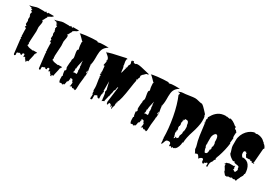

<svg xmlns="http://www.w3.org/2000/svg" viewBox="35 -1777 4138 2920"><g transform="rotate(30 2104.0 -317.5)"><path d="M295.9 -483.4 299.8 -413.6V-407.2L289.1 -225.6L297.9 -214.8H288.6L283.7 -210.4L296.9 -192.4H292L294.9 -180.7L288.6 -168L293.9 -150.9L302.2 -157.2Q301.3 -142.1 374 -133.8Q399.4 -130.9 400.9 -129.9L403.8 -135.7H472.2L461.4 -112.3H450.2L460.4 -101.1H450.2Q448.7 -75.7 436.3 -27.3Q423.8 21 421.9 45.9H401.9L391.1 57.6L400.4 68.4H380.4L372.1 45.9H362.3L363.3 34.2H353L354 23.4L346.2 11.7H336.9L336.4 23.4H327.6Q319.3 23.4 319.3 9.5Q319.3 -4.4 320.8 -11.2L313 -22.5H294.9L285.2 -11.2V11.7H257.8L258.3 1H231.9Q230.5 12.7 210.4 12.7L204.1 11.7L202.1 45.9L209.5 57.6H201.7Q201.7 69.3 190.4 69.3L183.6 68.4L175.8 57.6L147 -192.4L155.8 -203.1H147.5L139.6 -214.8L148.9 -236.8H140.1L141.1 -250.5L138.2 -341.8Q138.2 -342.8 139.6 -372.1H130.9Q130.9 -383.8 111.8 -383.8Q123.5 -401.9 123.5 -414.6V-417.5H114.3L105 -428.7L108.4 -484.9Q99.1 -498.5 99.1 -517.6L103 -553.2L93.8 -564.5L94.7 -576.2L85.9 -587.9Q88.4 -621.6 98.1 -632.8H88.4L79.1 -644.5H69.8L70.3 -655.3H80.1L81.1 -667.5H61V-677.2L53.2 -689Q33.7 -689 23.4 -694.1Q13.2 -699.2 7.8 -701.2Q33.2 -701.2 80.6 -718Q127.9 -734.9 151.4 -734.9H248L257.3 -725.6V-734.9L266.6 -739.7L265.6 -734.9H274.9L275.9 -745.6H284.7L292 -734.9H318.4L311 -745.6H414.1L410.6 -733.9L382.3 -712.4Q372.1 -712.4 357.2 -700.7Q342.3 -689 333.5 -689L337.4 -681.2Q336.9 -672.4 325.4 -657.2Q314 -642.1 313 -632.8L303.7 -620.1L302.7 -610.4H293.9L293.5 -598.6H302.2Q309.6 -590.3 309.6 -572Q309.6 -553.7 302.7 -523.2Q295.9 -492.7 295.9 -483.4Z M734.9 -483.4 738.8 -413.6V-407.2L728 -225.6L736.8 -214.8H727.5L722.7 -210.4L735.8 -192.4H731L733.9 -180.7L727.5 -168L732.9 -150.9L741.2 -157.2Q740.2 -142.1 813 -133.8Q838.4 -130.9 839.8 -129.9L842.8 -135.7H911.1L900.4 -112.3H889.2L899.4 -101.1H889.2Q887.7 -75.7 875.2 -27.3Q862.8 21 860.8 45.9H840.8L830.1 57.6L839.4 68.4H819.3L811 45.9H801.3L802.2 34.2H792L793 23.4L785.2 11.7H775.9L775.4 23.4H766.6Q758.3 23.4 758.3 9.5Q758.3 -4.4 759.8 -11.2L752 -22.5H733.9L724.1 -11.2V11.7H696.8L697.3 1H670.9Q669.4 12.7 649.4 12.7L643.1 11.7L641.1 45.9L648.4 57.6H640.6Q640.6 69.3 629.4 69.3L622.6 68.4L614.7 57.6L585.9 -192.4L594.7 -203.1H586.4L578.6 -214.8L587.9 -236.8H579.1L580.1 -250.5L577.1 -341.8Q577.1 -342.8 578.6 -372.1H569.8Q569.8 -383.8 550.8 -383.8Q562.5 -401.9 562.5 -414.6V-417.5H553.2L543.9 -428.7L547.4 -484.9Q538.1 -498.5 538.1 -517.6L542 -553.2L532.7 -564.5L533.7 -576.2L524.9 -587.9Q527.3 -621.6 537.1 -632.8H527.3L518.1 -644.5H508.8L509.3 -655.3H519L520 -667.5H500V-677.2L492.2 -689Q472.7 -689 462.4 -694.1Q452.1 -699.2 446.8 -701.2Q472.2 -701.2 519.5 -718Q566.9 -734.9 590.3 -734.9H687L696.3 -725.6V-734.9L705.6 -739.7L704.6 -734.9H713.9L714.8 -745.6H723.6L731 -734.9H757.3L750 -745.6H853L849.6 -733.9L821.3 -712.4Q811 -712.4 796.1 -700.7Q781.2 -689 772.5 -689L776.4 -681.2Q775.9 -672.4 764.4 -657.2Q752.9 -642.1 752 -632.8L742.7 -620.1L741.7 -610.4H732.9L732.4 -598.6H741.2Q748.5 -590.3 748.5 -572Q748.5 -553.7 741.7 -523.2Q734.9 -492.7 734.9 -483.4Z M1281.7 -559.1V-506.8Q1281.7 -412.6 1261.2 -371.1Q1270.5 -371.1 1270.5 -382.3V-386.2L1279.3 -393.6Q1271.5 -385.7 1271.5 -366.9Q1271.5 -348.1 1278.6 -312Q1285.6 -275.9 1286.1 -269H1276.9V-288.1Q1268.1 -270.5 1268.1 -251.5V-246.6L1279.3 -232.9L1277.3 -258.3H1287.1V-254.4Q1287.1 -212.9 1275.9 -130.1Q1264.6 -47.4 1264.6 12Q1264.6 71.3 1249.5 73.2L1242.2 65.4L1230.5 67.4L1222.7 56.6L1201.2 65.9L1202.6 64.5L1181.2 44.4L1163.1 57.6L1151.4 56.6L1161.6 44.4Q1161.6 34.2 1164.3 13.7Q1167 -6.8 1167 -17.6L1158.2 -11.7L1149.4 -22.5H1157.2Q1145 -38.6 1136.2 -56.6L1121.6 -53.7L1110.4 -62.5L1101.6 -44.4H1110.4L1111.3 -33.7L1104 -35.2L1104.5 -26.9Q1104.5 -16.6 1100.3 -1.5Q1096.2 13.7 1091.1 13.7Q1085.9 13.7 1084 5.9Q1081.1 49.8 1070.3 79.6L1059.1 68.4V75.2Q1059.1 83 1053.7 86.9Q1046.9 90.8 1031.2 90.8L1030.3 79.6Q1016.1 84.5 993.7 87.9Q976.6 67.9 976.3 25.9Q976.1 -16.1 975.6 -22.5L983.4 -21.5L985.4 -33.7Q976.6 -36.1 972.4 -72Q968.3 -107.9 967.3 -111.3Q985.4 -111.3 985.4 -147.5V-156.2L975.6 -145.5L973.6 -183.1Q973.6 -206.1 977.3 -241.7Q981 -277.3 986.3 -293H977.5L994.6 -341.8Q994.6 -361.3 986.6 -400.4Q978.5 -439.5 978.5 -460.9Q978.5 -482.4 996.1 -492.2Q979 -547.4 978.5 -611.8L986.3 -623.5Q977.5 -627.4 939.2 -668.7Q900.9 -710 889.2 -710H886.2Q886.2 -722.7 991.2 -734.1Q1096.2 -745.6 1171.4 -745.6Q1178.7 -745.6 1191.9 -733.9Q1228.5 -746.1 1293.9 -746.1L1376.5 -745.6Q1316.4 -708 1297.9 -662.6Q1281.7 -624 1281.7 -559.1ZM1106.4 -235.8 1107.4 -224.6H1098.6L1102.1 -187Q1102.1 -168.9 1092.8 -156.2L1093.3 -145.5L1102.1 -156.2H1155.8L1153.3 -202.1L1147.9 -213.4L1151.4 -235.8Q1151.4 -281.2 1139.6 -281.2L1147.9 -293H1139.6L1147 -302.7H1138.7L1137.7 -314.9Q1146 -314.9 1146 -325.7H1137.2L1134.8 -380.4Q1132.3 -362.3 1119.4 -313.2Q1106.4 -264.2 1106.4 -235.8ZM1278.3 -177.2 1273.9 -179.2Q1272.9 -179.2 1272.9 -173.3V-165.5Q1272.9 -166.5 1280.3 -178.2Q1279.3 -177.2 1278.3 -177.2ZM1252.4 75.7 1247.6 73.2ZM1200.2 67.4Q1200.2 65.9 1201.2 65.9Z M1471.2 -372.1 1461.4 -475.6H1441.4V-484.9Q1441.4 -492.7 1447.3 -511.5Q1453.1 -530.3 1453.1 -539.8Q1453.1 -549.3 1452.1 -553.2H1441.4L1452.1 -565.4V-576.2Q1452.1 -592.8 1439.9 -609.4Q1427.7 -626 1413.1 -636.7Q1374 -666.5 1373 -678.2L1383.8 -667.5Q1431.2 -689.9 1631.8 -730.5Q1696.3 -743.2 1699.2 -745.6V-734.9L1717.3 -745.6L1699.2 -723.6V-689Q1699.2 -680.2 1704.1 -662.1Q1709 -644 1709 -635Q1709 -626 1708 -621.6Q1718.3 -606.9 1721.2 -583.3Q1724.1 -559.6 1725.8 -538.8Q1727.5 -518.1 1734.9 -509.3L1761.7 -610.4H1752.9V-621.6L1761.7 -612.8Q1770.5 -624 1770.5 -638.2Q1770.5 -652.3 1769.5 -655.3L1787.6 -689Q1788.6 -692.4 1788.6 -699.7Q1788.6 -707 1783.2 -721.7Q1777.8 -736.3 1777.8 -741.2L1778.3 -745.6L1787.6 -757.3L1796.4 -745.6V-757.3H1814L1823.2 -734.9H1857.9Q1862.8 -746.1 1887.9 -746.1Q1913.1 -746.1 1951.2 -738.5Q1989.3 -731 2037.8 -718.3Q2086.4 -705.6 2108.4 -701.2L2098.6 -689H2079.6L2049.8 -667.5V-655.3H2037.1L2010.3 -621.6V-587.9H2014.6L2000.5 -565.4Q2000.5 -556.2 1997.6 -545.9L1993.2 -538.1L1990.7 -537.6Q1988.8 -543.5 1986.3 -543.5Q1983.9 -543.5 1981.9 -543L1990.7 -519.5Q1981.9 -485.8 1968.3 -387.7Q1934.1 -143.6 1901.9 -101.1L1906.7 -90.3L1893.6 -79.1L1901.9 -67.4H1893.6V-22.5Q1881.8 -5.9 1876 42.5L1867.2 34.2V0L1857.9 -11.2V11.7L1850.1 23.4Q1847.2 17.1 1843.8 7.3Q1840.3 -2.4 1838.6 -6.3Q1836.9 -10.3 1833 -14.6Q1826.2 -22.5 1805.2 -22.5Q1796.4 -9.8 1796.4 11.7H1778.3V-11.2H1769.5L1805.2 -293H1796.4Q1787.6 -280.8 1787.6 -248L1769.5 -214.8V-209Q1769.5 -180.2 1761.7 -168.9Q1761.7 -147.9 1752.9 -135.7V-112.8L1743.2 -101.1Q1743.2 -85.9 1734.4 -58.1Q1725.6 -30.3 1725.6 -22Q1725.6 -13.7 1726.6 -6.8Q1703.6 -2.9 1690.9 11.7H1685.1L1690.9 0Q1685.5 -15.1 1681.6 -66.2Q1677.7 -117.2 1664.6 -135.7L1664.1 -140.6Q1664.1 -150.9 1670.9 -172.4Q1667.5 -177.7 1654.8 -236.1Q1642.1 -294.4 1637.7 -307.6V-135.7H1647V-112.8H1637.7L1647 -101.1Q1635.7 -87.9 1635.7 -55.2Q1635.7 -22.5 1637.7 0H1617.7L1599.1 -11.2V-32.7L1588.9 -22.5L1579.1 -32.7V-30.8Q1579.1 -27.8 1577.1 -24.7Q1575.2 -21.5 1574 -21.5Q1572.8 -21.5 1570.8 -23.4L1549.3 -11.2V56.6L1539.6 68.4H1520.5V45.9H1519Q1515.1 45.9 1515.1 40Q1515.1 34.2 1519 34.2H1520.5V-11.2L1509.8 -22.5V-56.6L1501 -67.4L1502 -114.7Q1502.4 -145 1491.7 -204.3Q1481 -263.7 1481 -293H1471.2L1481 -305.2V-310.1Q1481 -321.3 1477.1 -324.5Q1473.1 -327.6 1461.4 -327.6Q1468.3 -352.5 1481 -361.3H1461.4Q1459.5 -363.3 1459.5 -365.2Q1459.5 -368.2 1462.2 -371.1Q1464.8 -374 1467 -374Q1469.2 -374 1471.2 -372.1Z M2531.2 -559.1V-506.8Q2531.2 -412.6 2510.7 -371.1Q2520 -371.1 2520 -382.3V-386.2L2528.8 -393.6Q2521 -385.7 2521 -366.9Q2521 -348.1 2528.1 -312Q2535.2 -275.9 2535.6 -269H2526.4V-288.1Q2517.6 -270.5 2517.6 -251.5V-246.6L2528.8 -232.9L2526.9 -258.3H2536.6V-254.4Q2536.6 -212.9 2525.4 -130.1Q2514.2 -47.4 2514.2 12Q2514.2 71.3 2499 73.2L2491.7 65.4L2480 67.4L2472.2 56.6L2450.7 65.9L2452.1 64.5L2430.7 44.4L2412.6 57.6L2400.9 56.6L2411.1 44.4Q2411.1 34.2 2413.8 13.7Q2416.5 -6.8 2416.5 -17.6L2407.7 -11.7L2398.9 -22.5H2406.7Q2394.5 -38.6 2385.7 -56.6L2371.1 -53.7L2359.9 -62.5L2351.1 -44.4H2359.9L2360.8 -33.7L2353.5 -35.2L2354 -26.9Q2354 -16.6 2349.9 -1.5Q2345.7 13.7 2340.6 13.7Q2335.4 13.7 2333.5 5.9Q2330.6 49.8 2319.8 79.6L2308.6 68.4V75.2Q2308.6 83 2303.2 86.9Q2296.4 90.8 2280.8 90.8L2279.8 79.6Q2265.6 84.5 2243.2 87.9Q2226.1 67.9 2225.8 25.9Q2225.6 -16.1 2225.1 -22.5L2232.9 -21.5L2234.9 -33.7Q2226.1 -36.1 2221.9 -72Q2217.8 -107.9 2216.8 -111.3Q2234.9 -111.3 2234.9 -147.5V-156.2L2225.1 -145.5L2223.1 -183.1Q2223.1 -206.1 2226.8 -241.7Q2230.5 -277.3 2235.8 -293H2227.1L2244.1 -341.8Q2244.1 -361.3 2236.1 -400.4Q2228 -439.5 2228 -460.9Q2228 -482.4 2245.6 -492.2Q2228.5 -547.4 2228 -611.8L2235.8 -623.5Q2227.1 -627.4 2188.7 -668.7Q2150.4 -710 2138.7 -710H2135.7Q2135.7 -722.7 2240.7 -734.1Q2345.7 -745.6 2420.9 -745.6Q2428.2 -745.6 2441.4 -733.9Q2478 -746.1 2543.5 -746.1L2626 -745.6Q2565.9 -708 2547.4 -662.6Q2531.2 -624 2531.2 -559.1ZM2356 -235.8 2356.9 -224.6H2348.1L2351.6 -187Q2351.6 -168.9 2342.3 -156.2L2342.8 -145.5L2351.6 -156.2H2405.3L2402.8 -202.1L2397.5 -213.4L2400.9 -235.8Q2400.9 -281.2 2389.2 -281.2L2397.5 -293H2389.2L2396.5 -302.7H2388.2L2387.2 -314.9Q2395.5 -314.9 2395.5 -325.7H2386.7L2384.3 -380.4Q2381.8 -362.3 2368.9 -313.2Q2356 -264.2 2356 -235.8ZM2527.8 -177.2 2523.4 -179.2Q2522.5 -179.2 2522.5 -173.3V-165.5Q2522.5 -166.5 2529.8 -178.2Q2528.8 -177.2 2527.8 -177.2ZM2502 75.7 2497.1 73.2ZM2449.7 67.4Q2449.7 65.9 2450.7 65.9Z M2644 -683.1Q2644 -692.9 2628.4 -692.9H2617.2Q2628.4 -694.3 2653.3 -705.1Q2678.2 -715.8 2704.8 -715.8Q2731.4 -715.8 2802.2 -727.1Q2873 -738.3 2900.4 -738.3Q2927.7 -738.3 2965.8 -727.5Q3003.9 -716.8 3024.9 -716.8H3032.2L3050.8 -703.6Q3055.2 -703.6 3105 -651.6Q3154.8 -599.6 3157.2 -591.3H3147.5Q3165 -571.8 3167 -532.2Q3167.5 -521.5 3167.5 -484.4Q3167.5 -447.3 3153.8 -385.5Q3140.1 -323.7 3123.5 -275.4Q3080.1 -146 3079.1 -59.6H3069.3Q3069.3 -21.5 3055.7 15.1Q3042 51.8 3018.1 74.2L3014.6 65.4L3005.9 75.7H3011.7L2988.3 86.9L2979 75.7L2961.9 98.1L2943.8 75.7L2934.6 89.4L2917.5 86.9Q2917.5 52.2 2912.6 44.4Q2903.3 29.3 2884.5 29.3Q2865.7 29.3 2853.8 33.2Q2841.8 37.1 2835.9 45.9Q2830.1 54.7 2827.1 64.5Q2815.9 102.1 2803.2 122.1L2793.9 109.4V89.4Q2793.9 60.5 2785.6 42H2793.9L2785.6 30.8Q2785.6 -134.8 2749.8 -327.6Q2713.9 -520.5 2653.3 -659.2L2657.7 -657.2L2663.6 -682.1L2653.3 -692.9ZM2918 -68.8 2917.5 -48.8H2926.3Q2926.3 -56.2 2927.7 -57.9Q2929.2 -59.6 2935.5 -59.6V-82H2943.8L2953.1 -71.3H2961.9L2970.2 -82Q2980.5 -82 2980.5 -101.1L2979 -127.4Q2981 -130.4 2984.9 -142.1Q2994.6 -173.3 2996.6 -173.3L2995.1 -200.7Q2995.1 -218.3 3005.9 -218.3Q3005.9 -229.5 2999 -229.5Q3005.9 -231.4 3005.9 -240.7V-286.1Q3005.9 -308.6 2996.6 -320.3Q2996.6 -348.1 2985.8 -367.7Q2975.1 -387.2 2953.1 -387.2H2926.3Q2926.3 -376 2921.4 -365.2Q2916.5 -354.5 2908.2 -354.5V-365.2H2900.4Q2900.4 -361.3 2902.8 -357.9Q2905.3 -354.5 2908.2 -354.5V-320.3L2900.4 -308.6V-297.9H2908.2V-263.2Q2908.2 -254.4 2906.2 -252.9Q2904.3 -251.5 2900.4 -251.5V-218.3Q2900.4 -209.5 2902.3 -208.3Q2904.3 -207 2908.2 -207V-173.3H2900.4Q2900.4 -161.1 2908.2 -161.1L2900.4 -150.9V-127.4Q2900.4 -115.7 2908.2 -104.5V-93.8Q2918 -81.1 2918 -68.8ZM3014.6 75.7 3018.1 74.2 3021 75.7Z M3399.9 35.6Q3371.6 -21 3351.6 -21Q3350.6 -21 3314.5 -7.8Q3313.5 -22.5 3299.1 -42.7Q3284.7 -63 3284.7 -83H3285.6Q3285.6 -100.6 3275.9 -133.8Q3266.1 -167 3259.3 -193.8Q3252.4 -220.7 3243.9 -278.3Q3235.4 -335.9 3227.3 -405.5Q3219.2 -475.1 3213.4 -512.7L3210 -510.7L3206.5 -511.7L3216.3 -523.4H3206.5V-535.6H3208L3206.5 -546.9L3210.9 -545.9Q3217.3 -559.6 3217.3 -572.3L3216.3 -580.1H3207Q3213.9 -582.5 3230.5 -611.8Q3247.1 -641.1 3265.6 -661.4Q3284.2 -681.6 3307.1 -698.7Q3360.4 -738.3 3447.3 -738.3V-727.5L3456.5 -738.3L3511.7 -727.5V-738.3Q3562 -738.3 3638.7 -671.4L3648.4 -682.1L3649.4 -673.3L3640.6 -671.4L3658.7 -659.2L3649.4 -648.9Q3652.3 -642.6 3662.6 -634.3Q3672.9 -626 3679.2 -626H3681.2L3707 -591.8H3700.2Q3697.3 -579.1 3697.3 -551.3Q3697.3 -523.4 3698.2 -511.7L3707 -501L3698.2 -411.1H3707Q3691.4 -285.2 3649.4 -162.1Q3647.5 -156.7 3641.1 -141.6Q3628.9 -111.8 3628.9 -93.8L3638.7 -83Q3627.9 -83 3620.1 -67.6Q3612.3 -52.2 3609.9 -37.6Q3591.3 -16.1 3585.7 1Q3580.1 18.1 3580.1 44.4V75.7H3570.3Q3558.6 75.7 3558.6 62.5L3561 37.1Q3561 21 3541.5 18.6V29.3L3535.2 28.3L3521.5 42L3511.7 32.2V53.2L3498 65.4Q3483.4 62.5 3477.3 51Q3471.2 39.6 3471.7 27.8Q3473.1 -2.9 3447.3 -2.9Q3440.9 -2.9 3433.3 3.9Q3425.8 10.7 3424.1 10.7Q3422.4 10.7 3420.4 7.8ZM3447.3 -93.8Q3482.9 -93.8 3482.9 -157.2Q3482.9 -168 3481.9 -173.3H3492.2V-196.3H3502L3492.2 -207V-219.2Q3492.2 -230 3502 -240.7V-275.4Q3502 -297.9 3492.2 -308.6V-333.5Q3492.2 -389.6 3474.1 -413.1Q3466.3 -422.9 3455.6 -422.9H3438.5V-411.1H3429.2Q3401.4 -372.1 3401.4 -331.5V-240.7Q3401.4 -234.4 3407.2 -229.5H3401.4V-196.3Q3401.4 -183.6 3412.6 -173.3Q3412.6 -156.2 3420.7 -131.3Q3428.7 -106.4 3438.5 -93.8ZM3216.3 -489.7H3206.5V-501ZM3216.3 -479H3206.5L3208 -484.4Z M4021.5 -342.8 3994.6 -388.2 4003.4 -398.9Q3989.7 -398.9 3988.8 -401.4Q3986.8 -407.7 3979.5 -411.1H3986.8L3977.1 -422.4V-411.1L3960 -422.4L3942.4 -398.9V-376Q3942.4 -363.8 3944.8 -357.7Q3947.3 -351.6 3948.2 -348.6Q3949.2 -345.7 3952.6 -340.8Q3956.1 -335.9 3957 -334Q3961.4 -326.7 3967.8 -320.3V-311.5L3977.1 -320.3Q4054.2 -320.3 4093.3 -264.4Q4132.3 -208.5 4132.3 -116.2H4123.5Q4123.5 -89.4 4118.4 -79.1Q4113.3 -68.8 4105.7 -57.4Q4098.1 -45.9 4093.8 -37.6Q4093.8 -29.3 4086.9 -18.6Q4065.4 14.6 4065.4 42L4056.2 35.6V42Q4054.2 40 4046.9 35.4Q4039.6 30.8 4035.9 30.8Q4032.2 30.8 4021 36.4Q4009.8 42 4003.4 42V30.8H3977.1V42H3967.8L3960 30.8V42H3923.8Q3923.8 55.2 3905.8 55.2L3879.9 53.2L3841.8 7.8Q3841.8 -6.8 3832.5 -22.7Q3823.2 -38.6 3813.5 -53.5Q3803.7 -68.4 3803.2 -69.3V-93.8L3794.9 -100.1L3793 -93.8H3783.7Q3783.7 -100.6 3793.5 -109.9Q3803.2 -119.1 3803.2 -127.4Q3828.1 -127.4 3841.8 -138.7H3933.1V-150.9H3942.4V-116.2L3951.2 -106L3942.4 -93.8Q3942.4 -82 3956.5 -82H3960Q3960 -70.3 3970.7 -70.3L3986.8 -71.3L4003.4 -106V-127.4L3994.6 -138.7V-173.3L3986.8 -162.1L3977.1 -173.3L3915.5 -184.1Q3908.7 -193.8 3898.4 -194.8V-207H3889.2L3879.9 -194.8Q3807.6 -233.9 3783.7 -275.4Q3783.7 -293 3769 -334Q3754.4 -375 3754.4 -398.9V-497.1Q3754.4 -542 3773.4 -586.9Q3792.5 -631.8 3822 -664.6Q3851.6 -697.3 3888.4 -717.8Q3925.3 -738.3 3960 -738.3L3967.8 -727.5Q3983.9 -738.3 3986.8 -738.3Q4024.9 -738.3 4055.9 -727.8Q4086.9 -717.3 4101.8 -704.8Q4116.7 -692.4 4127.9 -681.9Q4139.2 -671.4 4142.6 -671.4Q4142.6 -661.1 4157.5 -653.6Q4172.4 -646 4172.4 -636.7Q4179.2 -632.3 4186 -618.9Q4192.9 -605.5 4192.9 -600.3Q4192.9 -595.2 4192.4 -591.3H4182.1L4162.1 -342.8L4152.8 -331.5H4172.4V-320.3H4132.3L4123.5 -331.5V-342.8Q4114.7 -335 4103 -331.5L4084 -354.5V-342.8Z"/></g></svg>

Font: Butcherman Caps
Style: Regular
Weight: 400
Version: Version 001.003